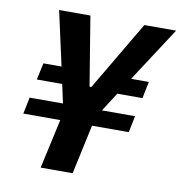

<svg xmlns="http://www.w3.org/2000/svg" viewBox="-78 -761 788 834"><g transform="rotate(10 316.0 -344.0)"><path d="M156 0 204 -218H41L56 -291H203L185 -374H73L89 -448H169L116 -688H254L304 -383H312L492 -688H632L476 -448H554L539 -374H428L375 -291H521L506 -218H344L297 0Z"/></g></svg>

Font: Saira Semi Condensed SemiBold
Style: Italic
Weight: 600
Width: 4
Italic angle: -12°
Designer: Hector Gatti with collaboration of the Omnibus-Type team
Foundry: Omnibus-Type
Version: Version 1.001; ttfautohint (v1.8)